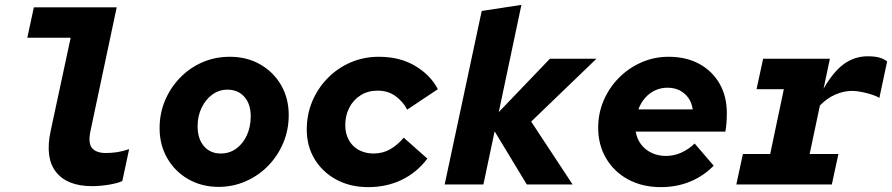

<svg xmlns="http://www.w3.org/2000/svg" viewBox="-20 -757 3661 788"><path d="M358 7Q256 7 210 -51Q164 -109 188 -220L270 -602H92L119 -727H459L351 -218Q341 -169 358 -149Q375 -129 415 -129Q438 -129 461 -132.5Q484 -136 510 -145L482 -14Q463 -5 427 1Q391 7 358 7Z M877 10Q808 10 753 -21.5Q698 -53 666.5 -107.5Q635 -162 635 -231Q635 -292 657.5 -345Q680 -398 719.5 -438.5Q759 -479 811 -501.5Q863 -524 923 -524Q993 -524 1047.5 -493Q1102 -462 1133.5 -408Q1165 -354 1165 -284Q1165 -224 1142.5 -170.5Q1120 -117 1080.5 -76.5Q1041 -36 988.5 -13Q936 10 877 10ZM886 -127Q922 -127 949.5 -147Q977 -167 993 -201.5Q1009 -236 1009 -280Q1009 -330 983 -359.5Q957 -389 913 -389Q879 -389 851.5 -369Q824 -349 807.5 -315Q791 -281 791 -239Q791 -187 817 -157Q843 -127 886 -127Z M1491 11Q1418 11 1361 -19.5Q1304 -50 1271.5 -103.5Q1239 -157 1239 -225Q1239 -288 1262 -342Q1285 -396 1325.5 -437Q1366 -478 1419.5 -501Q1473 -524 1535 -524Q1621 -524 1684 -486.5Q1747 -449 1777 -391L1651 -307Q1635 -339 1604 -362Q1573 -385 1530 -385Q1490 -385 1460 -366Q1430 -347 1413.5 -315Q1397 -283 1397 -243Q1397 -208 1412 -181.5Q1427 -155 1453.5 -141Q1480 -127 1513 -127Q1551 -127 1581.5 -144.5Q1612 -162 1637 -192L1734 -106Q1691 -49 1629 -19Q1567 11 1491 11Z M1805 0 1957 -712 2120 -737 2027 -297 2237 -516H2428L2160 -258L2330 0H2142L2010 -218L1964 0Z M2692 11Q2617 11 2559 -20Q2501 -51 2468 -106.5Q2435 -162 2435 -233Q2435 -292 2457.5 -344.5Q2480 -397 2520 -437.5Q2560 -478 2612.5 -501Q2665 -524 2724 -524Q2796 -524 2849.5 -495Q2903 -466 2933 -414Q2963 -362 2963 -293Q2963 -270 2961.5 -251.5Q2960 -233 2957 -217H2589Q2594 -187 2611 -164.5Q2628 -142 2654.5 -129.5Q2681 -117 2713 -117Q2746 -117 2776 -130.5Q2806 -144 2831 -168L2909 -77Q2867 -34 2812 -11.5Q2757 11 2692 11ZM2600 -308H2823Q2819 -336 2805 -355.5Q2791 -375 2769.5 -386Q2748 -397 2719 -397Q2692 -397 2668.5 -386Q2645 -375 2627.5 -355Q2610 -335 2600 -308Z M3002 0 3029 -125H3141L3197 -391H3085L3112 -516H3386L3360 -393Q3401 -464 3444.5 -495Q3488 -526 3541 -526Q3570 -526 3588 -521Q3606 -516 3621 -505L3589 -355Q3579 -362 3559 -368.5Q3539 -375 3517 -379.5Q3495 -384 3478 -384Q3443 -384 3408.5 -369Q3374 -354 3345 -324L3303 -125H3421L3394 0Z"/></svg>

Font: Red Hat Mono
Style: Italic
Weight: 300
Italic angle: -12°
Monospace: yes
Designer: Pentagram, MCKL
Foundry: Pentagram, MCKL
Version: Version 1.023